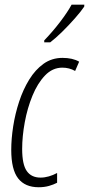

<svg xmlns="http://www.w3.org/2000/svg" viewBox="-20 -786 378 816"><path d="M144.5 9.8Q86.4 9.8 57.1 -27.8Q27.8 -65.4 27.8 -148.9Q27.8 -195.8 36.1 -249.3Q44.4 -302.7 61.3 -354Q78.1 -405.3 104 -447.5Q129.9 -489.7 165 -514.9Q200.2 -540 245.6 -540Q288.6 -540 316.4 -523.9L299.3 -484.4Q274.4 -498.5 245.1 -498.5Q203.1 -498.5 171.4 -465.3Q139.6 -432.1 117.9 -379.2Q96.2 -326.2 85.2 -266.1Q74.2 -206.1 74.2 -152.8Q74.2 -86.9 93.8 -59.1Q113.3 -31.2 152.3 -31.2Q169.9 -31.2 187.7 -36.4Q205.6 -41.5 222.7 -50.8V-9.3Q208 -1.5 188 4.2Q168 9.8 144.5 9.8ZM168 -606V-614.3Q204.1 -651.9 235.6 -693.1Q267.1 -734.4 284.2 -766.1H338.4L337.9 -757.8Q324.2 -737.3 298.3 -708Q272.5 -678.7 243.9 -650.6Q215.3 -622.6 193.4 -606Z"/></svg>

Font: Open Sans Condensed Light
Style: Italic
Weight: 300
Width: 3
Italic angle: -12°
Designer: Monotype Design Team
Foundry: Monotype Imaging Inc.
Version: Version 3.000; ttfautohint (v1.8.4)